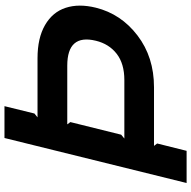

<svg xmlns="http://www.w3.org/2000/svg" viewBox="-18 -832 850 854"><g transform="rotate(-90 407.0 -405.0)"><path d="M652.8 -403.8Q683.6 -530.8 542 -530.8H280.8L291 -517.1L234.9 -291L217.8 -276.9H478Q550.8 -276.9 594.7 -311Q638.7 -345.2 652.8 -403.8ZM799.8 -403.8Q772 -291.5 676 -218.3Q580.1 -145 445.8 -145H185.1L195.8 -130.9L163.1 0H20L220.2 -810.1H361.8L329.1 -676.8L312 -663.1H575.2Q665 -663.1 722.7 -629.6Q780.3 -596.2 799.3 -537.8Q818.4 -479.5 799.8 -403.8Z"/></g></svg>

Font: Sinkin Sans 600 SemiBold Italic
Style: Regular
Weight: 600
Italic angle: -112°
Designer: Keith Bates
Foundry: K-Type
Version: Sinkin Sans (version 1.0)  by Keith Bates   •   © 2014   www